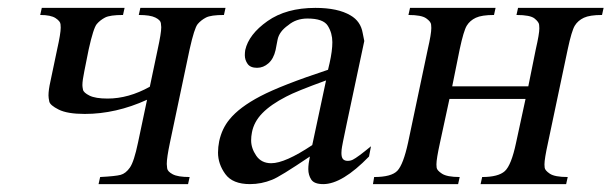

<svg xmlns="http://www.w3.org/2000/svg" viewBox="-20 -467 1551 487"><path d="M360 -247 380 -342Q389 -383 389 -398Q389 -401 388 -408.5Q387 -416 374 -422.5Q361 -429 332 -429L336 -447H552L548 -429Q515 -429 502.5 -422.5Q490 -416 481.5 -406Q473 -396 461 -342L411 -105Q403 -67 403 -51Q403 -48 404 -40Q405 -32 418 -25Q431 -18 461 -18L457 0H230L234 -18Q273 -20 286 -23.5Q299 -27 309.5 -42Q320 -57 330 -105L353 -214Q274 -178 195 -178Q151 -178 129 -189Q107 -200 105 -209.5Q103 -219 103 -225Q103 -239 108 -261L125 -342Q134 -382 134 -397Q134 -398 133.5 -405.5Q133 -413 121 -421Q109 -429 82 -429L86 -447H296L292 -429Q259 -429 246.5 -422.5Q234 -416 225.5 -406Q217 -396 205 -342L194 -287Q189 -263 189 -251Q189 -247 190.5 -239.5Q192 -232 207 -224.5Q222 -217 253 -217Q306 -217 360 -247Z M766 -70Q689 -18 670 -11Q643 0 614 0Q570 0 551.5 -25.5Q533 -51 533 -80Q533 -94 536 -109Q543 -141 562 -164Q587 -195 640.5 -223Q694 -251 812 -290L816 -307Q823 -338 823 -360Q823 -383 811.5 -401.5Q800 -420 760 -420Q731 -420 711 -403Q688 -387 684 -366L679 -340Q674 -318 661 -306.5Q648 -295 632 -295Q615 -295 608 -305Q601 -315 601 -327Q601 -333 602 -340Q611 -380 658.5 -413.5Q706 -447 780 -447Q837 -447 869 -428Q895 -413 900 -383L904 -363L860 -156Q847 -95 846.5 -87.5Q846 -80 846 -79Q846 -68 850 -63.5Q854 -59 862 -59Q869 -59 875 -62Q887 -68 921 -96L916 -70Q848 0 800 0Q777 0 769.5 -11.5Q762 -23 762 -38Q762 -51 766 -70ZM772 -99 807 -263Q730 -235 706 -222Q667 -202 645.5 -180Q624 -158 619 -131Q617 -121 617 -111Q617 -91 630 -72Q643 -53 668 -53Q703 -53 772 -99Z M1127 -248H1320L1339 -342Q1348 -381 1348 -395Q1348 -397 1347.5 -404Q1347 -411 1336 -420Q1325 -429 1290 -429L1294 -447H1511L1507 -429Q1476 -429 1461 -422Q1446 -415 1438 -402Q1430 -389 1420 -342L1370 -105Q1361 -64 1361 -50Q1361 -49 1361.5 -42Q1362 -35 1374.5 -26.5Q1387 -18 1420 -18L1416 0H1199L1203 -18Q1244 -18 1260.5 -33Q1277 -48 1289 -105L1313 -216H1120L1096 -105Q1087 -64 1087 -50Q1087 -49 1087.5 -42Q1088 -35 1101 -26.5Q1114 -18 1146 -18L1142 0H926L929 -18Q973 -18 988 -34Q1003 -50 1015 -105L1065 -342Q1074 -381 1074 -396Q1074 -397 1073.5 -404.5Q1073 -412 1061 -420.5Q1049 -429 1016 -429L1020 -447H1237L1233 -429Q1202 -429 1187 -422Q1172 -415 1164 -402Q1156 -389 1146 -342Z"/></svg>

Font: New Athena Unicode
Style: Italic
Weight: 400
Designer: J. Rusten 1997; rev. by R. Hancock 2001, 2002, rev. by D. Mastronarde 2002-2019
Foundry: Society for Classical Studies (formerly American Philological Association)
Version: Version 5.008